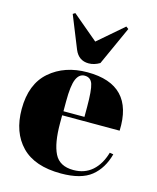

<svg xmlns="http://www.w3.org/2000/svg" viewBox="-113 -821 742 910"><g transform="rotate(15 258.0 -366.5)"><path d="M15 -237Q15 -360 87.5 -423Q160 -486 272 -486Q499 -486 490 -258H208V-219Q208 -121 233 -71Q258 -21 326 -21Q381 -21 418 -53.5Q455 -86 472 -145L490 -142Q471 -70 421.5 -30Q372 10 273 10Q144 10 79.5 -56.5Q15 -123 15 -237ZM209 -278H312V-327Q312 -408 302.5 -437.5Q293 -467 263 -467Q236 -467 222.5 -435.5Q209 -404 209 -327ZM405 -734 319 -544Q292 -528 265 -528Q216 -528 196 -576L132 -735L143 -742L269 -636L393 -743Z"/></g></svg>

Font: Abril Fatface
Style: Regular
Weight: 400
Designer: Veronika Burian, Jos Scaglione
Foundry: TypeTogether
Version: Version 1.001